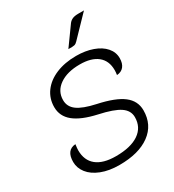

<svg xmlns="http://www.w3.org/2000/svg" viewBox="-219 -1053 1077 1186"><g transform="rotate(-30 320.0 -459.5)"><path d="M41 -150Q41 -234 108 -239Q104 -209 104 -197Q104 -125 151 -87Q198 -49 289 -49Q395 -49 452.5 -88.5Q510 -128 510 -200Q510 -247 466.5 -276.5Q423 -306 321 -328Q213 -352 161 -394.5Q109 -437 109 -502Q109 -563 143.5 -610Q178 -657 240.5 -683Q303 -709 384 -709Q449 -709 501 -690.5Q553 -672 582 -638.5Q611 -605 611 -563Q611 -525 593.5 -503.5Q576 -482 544 -480Q547 -498 547 -514Q547 -581 503 -616.5Q459 -652 377 -652Q287 -652 232.5 -614Q178 -576 178 -512Q178 -465 217.5 -436Q257 -407 345 -388Q467 -362 522 -319.5Q577 -277 577 -210Q577 -107 498 -49Q419 9 281 9Q207 9 152.5 -12.5Q98 -34 69.5 -70.5Q41 -107 41 -150ZM459 -901Q469 -914 484.5 -921Q500 -928 528 -928H567L429 -785Q419 -774 407.5 -771Q396 -768 364 -769Z"/></g></svg>

Font: K2D ExtraLight
Style: Italic
Weight: 275
Italic angle: -10°
Designer: Katatrad Aksorn Co.,Ltd.
Foundry: Cadson Demak Co.,Ltd.
Version: Version 1.000; ttfautohint (v1.6)